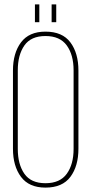

<svg xmlns="http://www.w3.org/2000/svg" viewBox="-20 -849 416 874"><path d="M139 -829H159V-748H139ZM215 -829H236V-748H215ZM187 -705Q264 -705 300.5 -656Q337 -607 337 -528V-172Q337 -93 300.5 -44Q264 5 187 5Q112 5 75.5 -44Q39 -93 39 -172V-528Q39 -607 75.5 -656Q112 -705 187 -705ZM61 -529V-171Q61 -101 91 -58Q121 -15 187 -15Q253 -15 284 -58Q315 -101 315 -171V-529Q315 -599 284 -642Q253 -685 187 -685Q121 -685 91 -642Q61 -599 61 -529Z"/></svg>

Font: Bebas Neue Light
Style: Regular
Weight: 300
Designer: Ryoichi Tsunekawa
Foundry: Ryoichi Tsunekawa
Version: Version 001.003; ttfautohint (v1.5.65-e2d9)